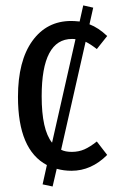

<svg xmlns="http://www.w3.org/2000/svg" viewBox="-20 -614 429 704"><path d="M243.2 -57.1Q268.6 -57.1 289.6 -66.4Q310.5 -75.7 335 -95.2L373 -45.9Q314.9 12.2 242.2 12.2Q213.9 12.2 188 4.9L172.9 69.8L136.2 62L151.9 -8.8Q45.9 -64.5 45.9 -258.8Q45.9 -390.6 98.6 -463.9Q151.4 -537.1 241.2 -537.1Q252.4 -537.1 272 -535.2L285.2 -594.2L321.8 -585.9L308.1 -524.9Q341.3 -512.2 373 -481.9L335 -434.1Q312 -452.1 293.9 -460.9L204.1 -64.9Q219.2 -57.1 243.2 -57.1ZM132.8 -261.2Q132.8 -138.2 170.9 -90.8L256.8 -470.2Q252.9 -471.2 244.1 -471.2Q132.8 -471.2 132.8 -261.2Z"/></svg>

Font: Fira Sans Compressed Book
Style: Regular
Weight: 350
Width: 1
Designer: Carrois Corporate & Edenspiekermann AG
Foundry: Carrois Corporate GbR & Edenspiekermann AG
Version: Version 4.203;PS 004.203;hotconv 1.0.88;makeotf.lib2.5.64775